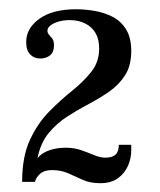

<svg xmlns="http://www.w3.org/2000/svg" viewBox="-20 -754 354 425"><path d="M201.5 -348.5Q179.5 -348.5 163 -356Q146.5 -363.5 130.8 -370.5Q115 -377.5 95 -377.5Q77.5 -377.5 68.2 -368.8Q59 -360 57.5 -351.5H29Q29 -407 46.2 -444.2Q63.5 -481.5 89 -507.2Q114.5 -533 139.8 -553.2Q165 -573.5 182.2 -595.2Q199.5 -617 199.5 -646.5Q199.5 -667.5 191.2 -681.2Q183 -695 168.2 -702.2Q153.5 -709.5 134.5 -709.5Q120 -709.5 108.8 -706Q97.5 -702.5 91.2 -697.2Q85 -692 85 -686Q85 -681 88.5 -677.2Q92 -673.5 95.8 -668.5Q99.5 -663.5 99.5 -653.5Q99.5 -638.5 90.8 -631.5Q82 -624.5 69 -624.5Q55.5 -624.5 46.8 -633.5Q38 -642.5 38 -661Q38 -691.5 67.2 -712.5Q96.5 -733.5 148.5 -733.5Q168.5 -733.5 190 -729.8Q211.5 -726 229.8 -716.5Q248 -707 259.2 -688.8Q270.5 -670.5 270.5 -641Q270.5 -609 257.2 -588Q244 -567 222.8 -552Q201.5 -537 176.8 -524Q152 -511 128.5 -495.8Q105 -480.5 87.2 -458.8Q69.5 -437 63 -403.5Q68 -410.5 77 -415.8Q86 -421 98.5 -424Q111 -427 126 -427Q144.5 -427 160 -421.5Q175.5 -416 188.8 -410.5Q202 -405 213 -405Q228.5 -405 235.8 -411.8Q243 -418.5 243 -433.5H270.5V-420.5Q270.5 -404 263.5 -387.5Q256.5 -371 241.5 -359.8Q226.5 -348.5 201.5 -348.5Z"/></svg>

Font: Imbue Thin
Style: Regular
Weight: 400
Version: Version 1.102